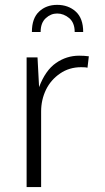

<svg xmlns="http://www.w3.org/2000/svg" viewBox="-20 -762 427 782"><path d="M88.4 -528.3V0H147.5V-308.1Q147.5 -355.5 167.5 -397Q187.5 -437.5 225.1 -462.9Q262.2 -488.3 310.5 -488.3Q330.6 -488.3 336.4 -486.3L341.8 -532.7Q323.2 -535.2 302.2 -535.2Q251 -535.2 208 -505.4Q165 -475.6 139.2 -407.2L132.8 -528.3ZM109.9 -631.8H145.5Q145.5 -668.9 166.5 -688Q187 -707 212.9 -707Q239.3 -707 262.2 -688Q284.2 -668.9 284.2 -631.8H318.8Q318.8 -687.5 288.6 -714.8Q258.3 -742.2 212.9 -742.2Q168 -742.2 139.2 -714.8Q109.9 -687.5 109.9 -631.8Z"/></svg>

Font: My Font
Style: ExtraLight
Weight: 500
Designer: Vernon Adams
Foundry: newtypography
Version: Version 0.001